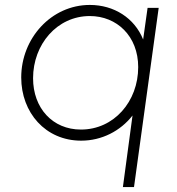

<svg xmlns="http://www.w3.org/2000/svg" viewBox="-20 -558 716 778"><path d="M478 200H523L623 -526H578L560 -398C525 -485 442 -538 344 -538C188 -538 66 -403 66 -244C66 -102 164 12 309 12C392 12 468 -27 517 -90ZM114 -241C114 -378 211 -493 344 -493C453 -493 540 -412 540 -286C540 -147 442 -33 308 -33C193 -33 114 -120 114 -241Z"/></svg>

Font: Mluvka ExtraLight
Style: Italic
Weight: 200
Italic angle: -8°
Designer: Modified by Jiří Krblich, Original typeface by Gumpita Rahayu
Foundry: Gumpita Rahayu & Jiří Krblich
Version: Version 2.000;Glyphs 3.1.1 (3134)